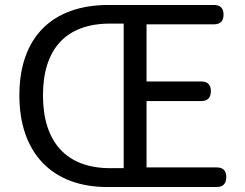

<svg xmlns="http://www.w3.org/2000/svg" viewBox="-20 -753 987 773"><path d="M648 -733H417C190 -733 58 -603 58 -369C58 -137 190 0 412 0H651H852C878 0 891 -14 891 -40C891 -66 878 -79 852 -79H570V-346H790C816 -346 829 -360 829 -386C829 -412 816 -425 790 -425H570V-655H841C867 -655 880 -668 880 -694C880 -720 867 -733 841 -733ZM478 -221V-76H423C246 -76 153 -183 153 -369C153 -556 246 -658 423 -658H478V-367Z"/></svg>

Font: GenSenRounded2 TW R
Style: Regular
Weight: 400
Version: Version 2.100;PS 2.1;hotconv 16.6.51;makeotf.lib2.5.65220 DE